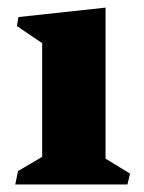

<svg xmlns="http://www.w3.org/2000/svg" viewBox="-20 -489 381 509"><path d="M91.8 -73.2V-374.5L24.9 -419.9L28.8 -443.8L259.8 -468.8V-68.4L324.7 -28.8L317.9 0H20.5L27.8 -35.6Z"/></svg>

Font: Vesper Libre Heavy
Style: Regular
Weight: 900
Designer: Robert Keller & Kimya Gandhi
Foundry: Mota Italic
Version: Version 1.058